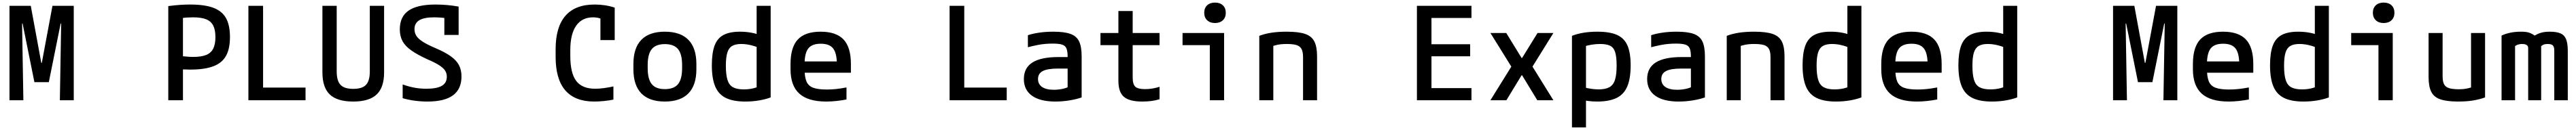

<svg xmlns="http://www.w3.org/2000/svg" viewBox="-20 -775 19840 1005"><path d="M53 0V-730H217L298 -289H302L384 -730H548V0H441L451 -593H447L356 -140H245L154 -593H150L160 0Z M1276 -728Q1330 -735 1370 -737.5Q1410 -740 1444 -740Q1555 -740 1622.5 -715Q1690 -690 1720.5 -635Q1751 -580 1751 -489Q1751 -398 1720.5 -343Q1690 -288 1622.5 -262.5Q1555 -237 1444 -237Q1416 -237 1386 -238.5Q1356 -240 1330 -243L1379 -341Q1401 -339 1422.5 -337Q1444 -335 1468 -335Q1530 -335 1567.5 -350Q1605 -365 1622 -399Q1639 -433 1639 -488Q1639 -544 1622 -577.5Q1605 -611 1567.5 -626Q1530 -641 1467 -641Q1444 -641 1421 -639.5Q1398 -638 1377 -635L1389 -667V0H1276Z M1893 0V-730H2006V-98H2333V0Z M2700 10Q2577 10 2520 -44.5Q2463 -99 2463 -215V-730H2573V-223Q2573 -150 2602.5 -119Q2632 -88 2700 -88Q2769 -88 2798.5 -119Q2828 -150 2828 -223V-730H2938V-215Q2938 -99 2880.5 -44.5Q2823 10 2700 10Z M3272 10Q3223 10 3174 3.5Q3125 -3 3081 -16V-122Q3129 -105 3172.5 -97Q3216 -89 3264 -89Q3344 -89 3382.5 -111.5Q3421 -134 3421 -182Q3421 -209 3407.5 -229.5Q3394 -250 3362.5 -270.5Q3331 -291 3275 -315Q3196 -351 3148.5 -384.5Q3101 -418 3080 -457Q3059 -496 3059 -548Q3059 -646 3126.5 -693Q3194 -740 3335 -740Q3377 -740 3423.5 -736Q3470 -732 3512 -724V-505H3402V-682L3426 -633Q3399 -637 3373.5 -639Q3348 -641 3323 -641Q3246 -641 3209 -618.5Q3172 -596 3172 -549Q3172 -521 3186.5 -498Q3201 -475 3235 -453Q3269 -431 3327 -406Q3405 -373 3450 -341Q3495 -309 3514.5 -271.5Q3534 -234 3534 -184Q3534 -87 3469 -38.5Q3404 10 3272 10Z M4556 10Q4408 10 4333.5 -76.5Q4259 -163 4259 -335V-395Q4259 -566 4334.5 -653Q4410 -740 4559 -740Q4600 -740 4639.5 -734Q4679 -728 4714 -716V-465H4604V-697L4644 -612Q4600 -641 4548 -641Q4462 -641 4417 -576Q4372 -511 4372 -388V-343Q4372 -210 4417.5 -149.5Q4463 -89 4564 -89Q4595 -89 4632.5 -94Q4670 -99 4704 -107V-5Q4671 2 4630.5 6Q4590 10 4556 10Z M5100 10Q4980 10 4919 -53Q4858 -116 4858 -240V-280Q4858 -404 4919 -467Q4980 -530 5100 -530Q5220 -530 5281.5 -467Q5343 -404 5343 -280V-240Q5343 -116 5281.5 -53Q5220 10 5100 10ZM5100 -86Q5170 -86 5201.5 -124.5Q5233 -163 5233 -248V-273Q5233 -357 5201.5 -395.5Q5170 -434 5100 -434Q5031 -434 4999.5 -395.5Q4968 -357 4968 -273V-248Q4968 -163 4999.5 -124.5Q5031 -86 5100 -86Z M5719 10Q5626 10 5569.5 -18Q5513 -46 5487.5 -107.5Q5462 -169 5462 -270Q5462 -365 5483 -422Q5504 -479 5551.5 -504.5Q5599 -530 5679 -530Q5726 -530 5770.5 -521.5Q5815 -513 5854 -494L5833 -403Q5789 -420 5755 -427.5Q5721 -435 5688 -435Q5644 -435 5618 -419.5Q5592 -404 5581 -367.5Q5570 -331 5570 -267Q5570 -197 5582.5 -157Q5595 -117 5625 -100.5Q5655 -84 5707 -84Q5746 -84 5778 -91.5Q5810 -99 5835 -112L5807 -60V-730H5915V-22Q5879 -8 5828 1Q5777 10 5719 10Z M6343 10Q6203 10 6135.5 -51.5Q6068 -113 6068 -240V-280Q6068 -409 6124 -469.5Q6180 -530 6300 -530Q6420 -530 6476.5 -469.5Q6533 -409 6533 -280V-213H6129V-300H6454L6425 -271V-276Q6425 -363 6396.5 -400Q6368 -437 6301 -437Q6233 -437 6204.5 -400Q6176 -363 6176 -276V-245Q6176 -181 6190.5 -146Q6205 -111 6242 -97Q6279 -83 6346 -83Q6381 -83 6416.5 -86.5Q6452 -90 6499 -99V-6Q6463 1 6422.5 5.5Q6382 10 6343 10Z M7293 0V-730H7406V-98H7733V0Z M8108 10Q7990 10 7927.5 -35Q7865 -80 7865 -164Q7865 -250 7931 -292Q7997 -334 8132 -334H8249V-245H8127Q8048 -245 8011 -226Q7974 -207 7974 -164Q7974 -124 8005.5 -102.5Q8037 -81 8096 -81Q8130 -81 8163 -88Q8196 -95 8219 -109L8202 -51V-337Q8202 -379 8193 -400.5Q8184 -422 8159.5 -430Q8135 -438 8088 -438Q8058 -438 8029 -435.5Q8000 -433 7967.5 -426.5Q7935 -420 7896 -410V-503Q7936 -516 7985.5 -523Q8035 -530 8093 -530Q8176 -530 8223.5 -513Q8271 -496 8290.5 -454.5Q8310 -413 8310 -340V-22Q8272 -8 8217 1Q8162 10 8108 10Z M8776 10Q8678 10 8635.5 -26.5Q8593 -63 8593 -150V-426H8455V-520H8593V-690H8703V-520H8910V-426H8703V-176Q8703 -124 8723 -105Q8743 -86 8798 -86Q8830 -86 8857.5 -91Q8885 -96 8910 -104V-8Q8878 2 8845 6Q8812 10 8776 10Z M9297 0V-426H9087V-520H9407V0ZM9337 -597Q9299 -597 9276.5 -618.5Q9254 -640 9254 -676Q9254 -713 9276.5 -734Q9299 -755 9337 -755Q9375 -755 9397.5 -734Q9420 -713 9420 -676Q9420 -640 9397.5 -618.5Q9375 -597 9337 -597Z M9678 -498Q9723 -515 9774 -522.5Q9825 -530 9889 -530Q9980 -530 10030.5 -513Q10081 -496 10102 -454.5Q10123 -413 10123 -340V0H10015V-334Q10015 -374 10003.5 -396Q9992 -418 9965 -426.5Q9938 -435 9889 -435Q9863 -435 9841 -432.5Q9819 -430 9795 -423Q9771 -416 9736 -402L9786 -470V0H9678Z M10892 0V-730H11312V-636H11004V-433H11302V-340H11004V-94H11312V0Z M11458 0 11619 -260 11458 -520H11580L11698 -327H11702L11821 -520H11943L11782 -260L11943 0H11819L11702 -193H11698L11581 0Z M12086 -498Q12167 -530 12282 -530Q12377 -530 12433 -505Q12489 -480 12513.5 -423Q12538 -366 12538 -270Q12538 -170 12512.5 -108Q12487 -46 12430 -18Q12373 10 12281 10Q12243 10 12209 5.5Q12175 1 12146 -6L12165 -103Q12203 -93 12233.5 -88.5Q12264 -84 12291 -84Q12344 -84 12374.5 -101Q12405 -118 12417.5 -158.5Q12430 -199 12430 -268Q12430 -334 12419 -370.5Q12408 -407 12380.5 -421Q12353 -435 12303 -435Q12272 -435 12240 -430Q12208 -425 12169 -413L12194 -471V210H12086Z M12908 10Q12790 10 12727.5 -35Q12665 -80 12665 -164Q12665 -250 12731 -292Q12797 -334 12932 -334H13049V-245H12927Q12848 -245 12811 -226Q12774 -207 12774 -164Q12774 -124 12805.5 -102.5Q12837 -81 12896 -81Q12930 -81 12963 -88Q12996 -95 13019 -109L13002 -51V-337Q13002 -379 12993 -400.5Q12984 -422 12959.5 -430Q12935 -438 12888 -438Q12858 -438 12829 -435.5Q12800 -433 12767.5 -426.5Q12735 -420 12696 -410V-503Q12736 -516 12785.5 -523Q12835 -530 12893 -530Q12976 -530 13023.5 -513Q13071 -496 13090.5 -454.5Q13110 -413 13110 -340V-22Q13072 -8 13017 1Q12962 10 12908 10Z M13278 -498Q13323 -515 13374 -522.5Q13425 -530 13489 -530Q13580 -530 13630.5 -513Q13681 -496 13702 -454.5Q13723 -413 13723 -340V0H13615V-334Q13615 -374 13603.5 -396Q13592 -418 13565 -426.5Q13538 -435 13489 -435Q13463 -435 13441 -432.5Q13419 -430 13395 -423Q13371 -416 13336 -402L13386 -470V0H13278Z M14119 10Q14026 10 13969.5 -18Q13913 -46 13887.5 -107.5Q13862 -169 13862 -270Q13862 -365 13883 -422Q13904 -479 13951.5 -504.5Q13999 -530 14079 -530Q14126 -530 14170.5 -521.5Q14215 -513 14254 -494L14233 -403Q14189 -420 14155 -427.5Q14121 -435 14088 -435Q14044 -435 14018 -419.5Q13992 -404 13981 -367.5Q13970 -331 13970 -267Q13970 -197 13982.5 -157Q13995 -117 14025 -100.5Q14055 -84 14107 -84Q14146 -84 14178 -91.5Q14210 -99 14235 -112L14207 -60V-730H14315V-22Q14279 -8 14228 1Q14177 10 14119 10Z M14743 10Q14603 10 14535.5 -51.5Q14468 -113 14468 -240V-280Q14468 -409 14524 -469.5Q14580 -530 14700 -530Q14820 -530 14876.5 -469.5Q14933 -409 14933 -280V-213H14529V-300H14854L14825 -271V-276Q14825 -363 14796.5 -400Q14768 -437 14701 -437Q14633 -437 14604.5 -400Q14576 -363 14576 -276V-245Q14576 -181 14590.5 -146Q14605 -111 14642 -97Q14679 -83 14746 -83Q14781 -83 14816.5 -86.5Q14852 -90 14899 -99V-6Q14863 1 14822.5 5.5Q14782 10 14743 10Z M15319 10Q15226 10 15169.5 -18Q15113 -46 15087.5 -107.5Q15062 -169 15062 -270Q15062 -365 15083 -422Q15104 -479 15151.5 -504.5Q15199 -530 15279 -530Q15326 -530 15370.5 -521.5Q15415 -513 15454 -494L15433 -403Q15389 -420 15355 -427.5Q15321 -435 15288 -435Q15244 -435 15218 -419.5Q15192 -404 15181 -367.5Q15170 -331 15170 -267Q15170 -197 15182.5 -157Q15195 -117 15225 -100.5Q15255 -84 15307 -84Q15346 -84 15378 -91.5Q15410 -99 15435 -112L15407 -60V-730H15515V-22Q15479 -8 15428 1Q15377 10 15319 10Z M16253 0V-730H16417L16498 -289H16502L16584 -730H16748V0H16641L16651 -593H16647L16556 -140H16445L16354 -593H16350L16360 0Z M17143 10Q17003 10 16935.5 -51.5Q16868 -113 16868 -240V-280Q16868 -409 16924 -469.5Q16980 -530 17100 -530Q17220 -530 17276.5 -469.5Q17333 -409 17333 -280V-213H16929V-300H17254L17225 -271V-276Q17225 -363 17196.5 -400Q17168 -437 17101 -437Q17033 -437 17004.5 -400Q16976 -363 16976 -276V-245Q16976 -181 16990.5 -146Q17005 -111 17042 -97Q17079 -83 17146 -83Q17181 -83 17216.5 -86.5Q17252 -90 17299 -99V-6Q17263 1 17222.5 5.5Q17182 10 17143 10Z M17719 10Q17626 10 17569.5 -18Q17513 -46 17487.5 -107.5Q17462 -169 17462 -270Q17462 -365 17483 -422Q17504 -479 17551.5 -504.5Q17599 -530 17679 -530Q17726 -530 17770.5 -521.5Q17815 -513 17854 -494L17833 -403Q17789 -420 17755 -427.5Q17721 -435 17688 -435Q17644 -435 17618 -419.5Q17592 -404 17581 -367.5Q17570 -331 17570 -267Q17570 -197 17582.5 -157Q17595 -117 17625 -100.5Q17655 -84 17707 -84Q17746 -84 17778 -91.5Q17810 -99 17835 -112L17807 -60V-730H17915V-22Q17879 -8 17828 1Q17777 10 17719 10Z M18297 0V-426H18087V-520H18407V0ZM18337 -597Q18299 -597 18276.5 -618.5Q18254 -640 18254 -676Q18254 -713 18276.5 -734Q18299 -755 18337 -755Q18375 -755 18397.5 -734Q18420 -713 18420 -676Q18420 -640 18397.5 -618.5Q18375 -597 18337 -597Z M18911 10Q18824 10 18774 -7Q18724 -24 18703.5 -65.5Q18683 -107 18683 -180V-520H18791V-186Q18791 -147 18801.5 -125Q18812 -103 18839.5 -94Q18867 -85 18916 -85Q18942 -85 18963 -88Q18984 -91 19007.5 -98Q19031 -105 19064 -118L19010 -50V-520H19118V-22Q19074 -6 19024 2Q18974 10 18911 10Z M19245 0V-500Q19277 -515 19314 -522.5Q19351 -530 19395 -530Q19432 -530 19454 -523.5Q19476 -517 19500 -500Q19529 -517 19555 -523.5Q19581 -530 19617 -530Q19669 -530 19699.5 -516.5Q19730 -503 19742.5 -470.5Q19755 -438 19755 -382V0H19651V-383Q19651 -402 19646.5 -413.5Q19642 -425 19630.5 -430Q19619 -435 19600 -435Q19584 -435 19572.5 -431.5Q19561 -428 19550 -418V0H19450V-405Q19450 -415 19444.5 -421.5Q19439 -428 19429 -431.5Q19419 -435 19403 -435Q19372 -435 19349 -419V0Z"/></svg>

Font: M PLUS Code Latin Expanded Medium
Style: Regular
Weight: 500
Width: 7
Designer: Coji Morishita
Foundry: UNDERFOREST DESIGN
Version: Version 1.002; ttfautohint (v1.8.3)